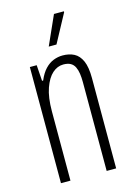

<svg xmlns="http://www.w3.org/2000/svg" viewBox="-112 -782 583 840"><g transform="rotate(-15 179.5 -361.5)"><path d="M57 0V-526H88L93 -454H98Q111 -485 128.5 -503.5Q146 -522 166.5 -530Q187 -538 208 -538Q238 -538 260 -526.5Q282 -515 294.5 -487Q307 -459 307 -409V0H264V-402Q264 -423 261.5 -440.5Q259 -458 252.5 -471.5Q246 -485 233.5 -492Q221 -499 201 -499Q174 -499 151.5 -479Q129 -459 114.5 -418Q100 -377 100 -314V0ZM160 -591 219 -723H264V-719L195 -591Z"/></g></svg>

Font: Archivo ExtraCondensed Thin
Style: Regular
Weight: 250
Width: 2
Designer: Hector Gatti
Foundry: Omnibus-Type
Version: Version 2.001